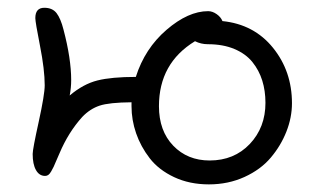

<svg xmlns="http://www.w3.org/2000/svg" viewBox="-20 -548 829 499"><path d="M321.8 -272V-282.2Q263.7 -281.7 238.8 -273.4Q213.9 -265.1 193.8 -244.1Q157.7 -204.1 134.8 -149.9Q131.3 -142.6 126.7 -131.3Q122.1 -120.1 119.4 -114.5Q116.7 -108.9 113 -102.5Q109.4 -96.2 105.7 -93.5Q102.1 -90.8 97.2 -90.8Q82 -90.8 73.5 -106Q64.9 -121.1 64.9 -147.9Q64.9 -160.2 80.6 -231.4Q96.2 -302.7 96.2 -326.2Q96.2 -366.7 84 -428.7Q71.8 -490.7 71.8 -501Q71.8 -527.8 95.2 -527.8Q116.2 -527.8 127 -513.9Q137.7 -500 145 -471.2Q165 -395.5 165 -339.8Q165 -319.8 161.1 -299.8Q196.3 -329.6 233.2 -338.9Q270 -348.1 333 -348.1Q356.4 -421.9 412.8 -470.5Q469.2 -519 521 -519Q532.2 -519 543.2 -511.2Q554.2 -503.4 558.1 -493.2Q640.1 -484.9 689.5 -423.8Q738.8 -362.8 738.8 -279.8Q738.8 -242.7 724.4 -206.1Q710 -169.4 683.8 -138.4Q657.7 -107.4 615.5 -88.1Q573.2 -68.8 522.9 -68.8Q472.7 -68.8 432.6 -87.6Q392.6 -106.4 369.1 -136.7Q345.7 -167 333.7 -201.7Q321.8 -236.3 321.8 -272ZM393.1 -272Q393.1 -208 430.2 -169.4Q467.3 -130.9 524.9 -130.9Q588.4 -130.9 629.2 -173.8Q669.9 -216.8 669.9 -280.8Q669.9 -312 661.6 -338.6Q653.3 -365.2 636 -386.7Q618.7 -408.2 589.1 -420.7Q559.6 -433.1 520 -433.1Q502.4 -433.1 486.8 -440.9Q393.1 -383.8 393.1 -272Z"/></svg>

Font: Shantell Sans Irregular Bouncy
Style: Regular
Weight: 300
Designer: Stephen Nixon, Anya Danilova, Shantell Martin
Foundry: Arrow Type
Version: Version 1.006;[9816181b4]